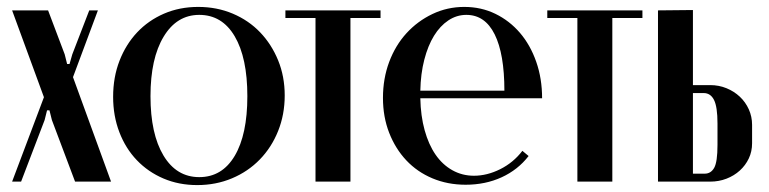

<svg xmlns="http://www.w3.org/2000/svg" viewBox="-20 -525 2224 555"><path d="M119 -495 167 -368 174 -340H181L189 -368L238 -495H263L191 -302L301 0H197L130 -178L123 -206H116L109 -178L41 0H15L107 -244L15 -495Z M553 -505Q607 -505 653 -485.5Q699 -466 732 -431.5Q765 -397 784 -350.5Q803 -304 803 -249Q803 -194 784 -146.5Q765 -99 731 -64Q697 -29 650.5 -9.5Q604 10 550 10Q497 10 452.5 -9Q408 -28 375.5 -62Q343 -96 325 -143Q307 -190 307 -245Q307 -302 325.5 -349.5Q344 -397 376.5 -431.5Q409 -466 454 -485.5Q499 -505 553 -505ZM556 -482Q491 -482 453 -419Q415 -356 415 -247Q415 -138 452.5 -75.5Q490 -13 556 -13Q622 -13 658.5 -74.5Q695 -136 695 -247Q695 -358 658.5 -420Q622 -482 556 -482Z M1080 -473H993V0H892V-473H805V-495H1080Z M1508 -74Q1477 -34 1430 -12.5Q1383 9 1326 9Q1274 9 1230 -9.5Q1186 -28 1154.5 -61.5Q1123 -95 1105 -141Q1087 -187 1087 -242Q1087 -298 1105 -346Q1123 -394 1155 -429Q1187 -464 1230 -484.5Q1273 -505 1322 -505Q1371 -505 1412 -485Q1453 -465 1483 -430Q1513 -395 1530 -346.5Q1547 -298 1547 -241H1195Q1196 -190 1207.5 -148.5Q1219 -107 1239 -78Q1259 -49 1287.5 -33Q1316 -17 1350 -17Q1388 -17 1426 -36Q1464 -55 1490 -89ZM1328 -482Q1300 -482 1276 -466Q1252 -450 1234.5 -421.5Q1217 -393 1206.5 -352.5Q1196 -312 1195 -263H1438Q1438 -369 1410 -425.5Q1382 -482 1328 -482Z M1837 -473H1750V0H1649V-473H1562V-495H1837Z M2033 -279Q2058 -279 2080 -270Q2102 -261 2118.5 -245.5Q2135 -230 2144.5 -209Q2154 -188 2154 -164V-111Q2154 -87 2144.5 -67Q2135 -47 2118.5 -32Q2102 -17 2080 -8.5Q2058 0 2033 0H1882V-495L1983 -496V-279ZM2054 -168Q2054 -216 2044 -236Q2034 -256 2014 -256H1983V-23H2017Q2035 -23 2044.5 -40Q2054 -57 2054 -106Z"/></svg>

Font: Moniqa Extra Bold Narrow Heading
Style: Regular
Weight: 800
Width: 4
Designer: Rajesh Rajput
Foundry: Rajesh Rajput
Version: Version 1.000;December 15, 2022;FontCreator 14.0.0.2794 32-b